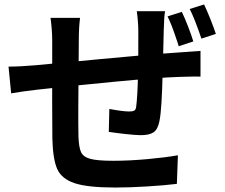

<svg xmlns="http://www.w3.org/2000/svg" viewBox="-20 -800 1017 869"><path d="M721.2 -666Q719 -577.6 717 -493.4Q717 -475.3 716.1 -466.3Q714.1 -391.1 710.9 -336.8Q707.8 -282.5 701.7 -252.2Q694.6 -214.8 675.4 -201.5Q656.2 -188.2 617.4 -188.2Q594.5 -188.2 548.2 -193.4Q502 -198.5 472.4 -203.1L474.9 -306.9Q536.1 -295.4 565.4 -295.4Q581.3 -295.4 588.1 -299.8Q595 -304.2 596.4 -317.6Q602.3 -362.3 604.7 -462.9Q605.7 -477.5 605.7 -494.4Q606 -568.8 606 -660.9Q606 -678.5 603.9 -705.2Q601.8 -731.9 599.1 -749.3H727.1Q722.7 -725.8 721.2 -666ZM336.7 -620.1 335.7 -489.3Q334.7 -403.6 334.4 -317.1Q334 -230.7 335 -191.7V-182.4Q336.9 -133.1 346.8 -111.5Q356.7 -89.8 388.5 -81.1Q420.4 -72.3 493.2 -72.3Q563.5 -72.3 646.4 -79.7Q729.2 -87.2 785.2 -97.2L780.5 32.2Q723.9 39.1 645.4 43.9Q566.9 48.8 501.7 48.8Q376.2 48.8 317.1 28.9Q258.1 9 238.6 -35.9Q219.2 -80.8 217 -172.9Q216.1 -216.1 216.1 -338.7Q216.1 -461.4 216.3 -557.4V-613.5Q216.3 -663.8 208.7 -719.2H342.3Q336.7 -674.1 336.7 -620.1ZM139.2 -504.6 236.8 -513.7Q657.5 -554.4 795.2 -563L887.5 -569.6V-453.4Q868.2 -454.3 794.4 -452.1Q695.3 -449 495.5 -429.8Q295.7 -410.6 147.2 -394Q75 -385.5 30.5 -377.4L18.6 -498.5Q68.1 -498.5 139.2 -504.6ZM855 -612.5 788.8 -590.8Q784.9 -605.2 779.3 -620.4Q756.8 -689.2 738.3 -725.8L803 -746.3Q816.7 -717.8 831.4 -679.6Q846.2 -641.4 855 -612.5ZM957 -646.5 891.6 -625.2Q860.8 -716.3 838.6 -759.3L903.6 -779.8Q917.2 -751.5 932.3 -713.5Q947.3 -675.5 957 -646.5Z"/></svg>

Font: Min Sans VF VF
Style: Regular
Weight: 400
Designer: Jinseong-Kim, NotoSansCJK, Nunito
Foundry: Jinseong-Kim
Version: Version 1.420;Glyphs 3.1.2 (3151)